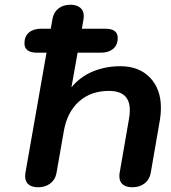

<svg xmlns="http://www.w3.org/2000/svg" viewBox="-20 -779 720 809"><path d="M658 -325Q658 -298 654 -275L615 -50Q610 -22 589 -6Q568 10 538 10Q511 10 497 -2Q483 -14 483 -36Q483 -45 484 -50L523 -275Q527 -295 527 -315Q527 -396 439 -396Q363 -396 313 -351.5Q263 -307 249 -227L218 -50Q213 -22 192 -6Q171 10 141 10Q114 10 100 -2Q86 -14 86 -36Q86 -45 87 -50L176 -557H135Q110 -557 96.5 -567Q83 -577 83 -596Q83 -626 102 -642Q121 -658 153 -658H194L201 -699Q206 -727 226 -743Q246 -759 277 -759Q303 -759 318 -746.5Q333 -734 333 -712Q333 -704 332 -699L325 -658H424Q476 -658 476 -619Q476 -589 456.5 -573Q437 -557 406 -557H307L281 -411Q318 -456 371.5 -478Q425 -500 487 -500Q566 -500 612 -452Q658 -404 658 -325Z"/></svg>

Font: Kodchasan
Style: Bold Italic
Weight: 700
Italic angle: -10°
Version: Version 1.000; ttfautohint (v1.6)